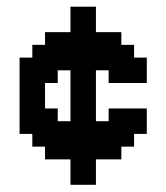

<svg xmlns="http://www.w3.org/2000/svg" viewBox="-20 -501 484 559"><path d="M74.1 -111.1H37V-333.3H74.1V-370.4H111.1V-407.4H185.2V-481.5H259.3V-407.4H333.3V-370.4H370.4V-333.3H407.4V-259.3H296.3V-296.3H259.3V-148.1H296.3V-185.2H407.4V-111.1H370.4V-74.1H333.3V-37H259.3V37H185.2V-37H111.1V-74.1H74.1ZM111.1 -185.2H148.1V-148.1H185.2V-296.3H148.1V-259.3H111.1Z"/></svg>

Font: Jersey 15
Style: Regular
Weight: 400
Designer: Sarah Cadigan-Fried
Version: Version 1.001; ttfautohint (v1.8.4.7-5d5b)